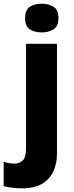

<svg xmlns="http://www.w3.org/2000/svg" viewBox="-72 -788 402 1048"><path d="M65 -689Q65 -735 91.5 -751.5Q118 -768 155 -768Q192 -768 219.5 -751.5Q247 -735 247 -689Q247 -644 219.5 -627.5Q192 -611 155 -611Q118 -611 91.5 -627.5Q65 -644 65 -689ZM46 240Q22 240 -6 236.5Q-34 233 -52 228V95Q-36 100 -22 102.5Q-8 105 9 105Q34 105 52 88Q70 71 70 21V-549H239V52Q239 102 220.5 145Q202 188 159.5 214Q117 240 46 240Z"/></svg>

Font: Noto Sans Canadian Aboriginal ExtraBold
Style: Regular
Weight: 800
Designer: Monotype Design Team, Typotheque's Kevin King
Foundry: Monotype Imaging Inc.
Version: Version 2.004; ttfautohint (v1.8.4.7-5d5b)